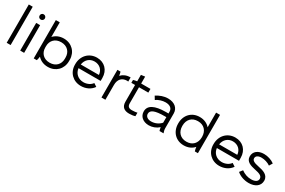

<svg xmlns="http://www.w3.org/2000/svg" viewBox="118 -1919 4645 3125"><g transform="rotate(30 2440.0 -356.0)"><path d="M90 0H164V-720H90Z M381 -604C409 -604 431 -625 431 -653C431 -681 409 -703 381 -703C353 -703 332 -681 332 -653C332 -625 353 -604 381 -604ZM344 0H418V-520H344Z M862 6H865C1012 6 1118 -101 1118 -247V-273C1118 -419 1012 -526 865 -526H862C784 -526 717 -495 672 -445V-720H598V0H656C663 -19 670 -52 672 -75C717 -24 784 6 862 6ZM854 -68C744 -68 672 -142 672 -247V-273C672 -378 744 -452 854 -452H858C968 -452 1040 -378 1040 -273V-247C1040 -142 968 -68 858 -68Z M1485 6C1577 6 1663 -34 1712 -107L1653 -146C1624 -102 1562 -68 1491 -68C1391 -68 1319 -134 1309 -227H1725V-283C1725 -427 1628 -526 1487 -526C1338 -526 1230 -414 1230 -259V-248C1230 -102 1335 6 1485 6ZM1311 -297C1325 -390 1391 -452 1483 -452C1577 -452 1646 -389 1652 -297Z M1871 0H1945V-279C1945 -384 2001 -445 2098 -445C2106 -445 2112 -444 2119 -442V-520H2111C2042 -520 1984 -493 1944 -449C1942 -474 1936 -501 1929 -520H1871Z M2391 3C2427 3 2478 -3 2502 -13V-79C2480 -72 2429 -68 2402 -68C2348 -68 2317 -88 2317 -150V-450H2492V-520H2317V-650L2243 -640V-519C2220 -517 2194 -511 2173 -504V-450H2243V-137C2243 -35 2302 3 2391 3Z M2762 8C2828 8 2894 -16 2948 -64C2950 -41 2956 -15 2962 0H3038C3029 -22 3020 -57 3020 -85V-362C3020 -463 2942 -529 2822 -529H2820C2743 -529 2672 -502 2606 -460L2643 -399C2690 -433 2759 -454 2816 -454H2818C2897 -454 2946 -417 2946 -356V-320H2899C2687 -320 2580 -262 2580 -151V-149C2580 -56 2654 8 2762 8ZM2763 -66C2699 -66 2656 -99 2656 -148V-150C2656 -219 2735 -251 2914 -251H2946V-147C2904 -99 2839 -66 2763 -66Z M3417 6H3420C3498 6 3565 -24 3610 -76C3612 -53 3619 -19 3626 0H3684V-720H3610V-444C3565 -496 3498 -526 3420 -526H3417C3270 -526 3164 -419 3164 -263V-257C3164 -101 3270 6 3417 6ZM3424 -68C3314 -68 3242 -142 3242 -257V-263C3242 -378 3314 -452 3424 -452H3428C3538 -452 3610 -378 3610 -263V-257C3610 -142 3538 -68 3428 -68Z M4085 6C4177 6 4263 -34 4312 -107L4253 -146C4224 -102 4162 -68 4091 -68C3991 -68 3919 -134 3909 -227H4325V-283C4325 -427 4228 -526 4087 -526C3938 -526 3830 -414 3830 -259V-248C3830 -102 3935 6 4085 6ZM3911 -297C3925 -390 3991 -452 4083 -452C4177 -452 4246 -389 4252 -297Z M4640 8C4761 8 4843 -53 4843 -150C4843 -257 4741 -287 4648 -305C4549 -324 4517 -349 4517 -387C4517 -428 4553 -455 4620 -455C4675 -455 4740 -436 4786 -403L4823 -464C4771 -504 4694 -528 4625 -528C4514 -528 4440 -470 4440 -379C4440 -279 4535 -253 4623 -234C4699 -218 4765 -201 4765 -141C4765 -93 4721 -64 4644 -64C4578 -64 4517 -85 4460 -127L4416 -71C4472 -20 4558 8 4640 8Z"/></g></svg>

Font: Fixel Display Regular
Style: Regular
Weight: 400
Designer: AlfaBravo + MacPaw
Foundry: Kyrylo Tkachov, Marchela Mozhyna, Serhii Makarenko, Maria Weinstein, Zakhar Kryvoshyya
Version: Version 1.211